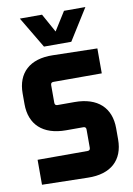

<svg xmlns="http://www.w3.org/2000/svg" viewBox="-92 -891 663 955"><g transform="rotate(-10 239.0 -414.0)"><path d="M187 -377C178 -377 173 -381 173 -391V-480C173 -490 178 -494 187 -494H431V-620L207 -625C90 -628 26 -567 26 -464V-410C26 -307 90 -246 207 -246H294C303 -246 308 -242 308 -232V-140C308 -130 303 -126 294 -126H42V0L273 5C390 8 454 -53 454 -156V-213C454 -316 390 -377 273 -377ZM171 -675H309L408 -833H300L241 -739L189 -833H77Z"/></g></svg>

Font: Gemini
Style: Regular
Weight: 700
Designer: Pushpananda Ekanayake, Sol Matas, Kosala Senevirathne
Foundry: Mooniak
Version: Version 1.000;PS 1.0;hotconv 1.0.86;makeotf.lib2.5.63406